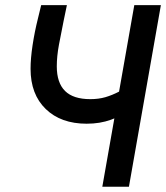

<svg xmlns="http://www.w3.org/2000/svg" viewBox="-20 -713 634 733"><path d="M311 -240.7Q212.4 -240.7 154.5 -296.9Q96.7 -353 96.7 -450.2Q96.7 -490.2 104.5 -541.3Q112.3 -592.3 124.5 -641.1L137.2 -693.4H235.4L223.1 -634.3Q213.4 -586.9 205.1 -542.5Q196.8 -498 196.8 -459.5Q196.8 -397 228.3 -365.7Q259.8 -334.5 324.7 -334.5Q356.4 -334.5 382.3 -342Q408.2 -349.6 434.1 -363Q460 -376.5 489.7 -394L478.5 -294.9Q445.3 -271 403.6 -255.9Q361.8 -240.7 311 -240.7ZM370.6 0 492.7 -693.4H594.2L472.2 0Z"/></svg>

Font: Cascadia Code PL
Style: Italic
Weight: 400
Italic angle: -10°
Monospace: yes
Designer: Aaron Bell
Foundry: Saja Typeworks
Version: Version 2404.023